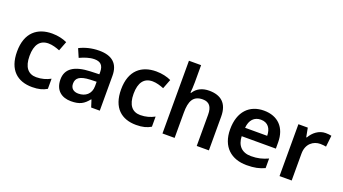

<svg xmlns="http://www.w3.org/2000/svg" viewBox="-59 -1318 3365 1885"><g transform="rotate(20 1623.0 -375.0)"><path d="M307 10C374 10 420 -3 460 -27V-133C418 -110 369 -95 312 -95C228 -95 180 -153 180 -269C180 -388 227 -448 315 -448C354 -448 397 -435 434 -420L472 -519C433 -538 376 -552 316 -552C164 -552 50 -468 50 -268C50 -76 154 10 307 10Z M808 -552C727 -552 656 -532 602 -504L640 -416C688 -438 740 -457 792 -457C851 -457 886 -431 886 -357V-334L795 -331C627 -325 544 -268 544 -157C544 -43 616 10 713 10C804 10 847 -16 894 -75H898L922 0H1012V-364C1012 -490 942 -552 808 -552ZM820 -254 886 -256V-210C886 -128 829 -85 756 -85C708 -85 674 -109 674 -160C674 -218 711 -249 820 -254Z M1394 10C1461 10 1507 -3 1547 -27V-133C1505 -110 1456 -95 1399 -95C1315 -95 1267 -153 1267 -269C1267 -388 1314 -448 1402 -448C1441 -448 1484 -435 1521 -420L1559 -519C1520 -538 1463 -552 1403 -552C1251 -552 1137 -468 1137 -268C1137 -76 1241 10 1394 10Z M1794 -581V-760H1667V0H1794V-264C1794 -383 1825 -450 1926 -450C1994 -450 2025 -408 2025 -327V0H2152V-353C2152 -492 2078 -552 1956 -552C1888 -552 1830 -527 1795 -471H1788C1791 -495 1794 -533 1794 -581Z M2528 -552C2378 -552 2277 -452 2277 -267C2277 -82 2389 10 2548 10C2629 10 2681 -2 2735 -27V-127C2677 -101 2627 -88 2559 -88C2463 -88 2410 -144 2407 -241H2764V-306C2764 -461 2674 -552 2528 -552ZM2530 -458C2605 -458 2640 -405 2641 -330H2410C2417 -413 2461 -458 2530 -458Z M3172 -552C3101 -552 3044 -505 3012 -448H3006L2988 -542H2890V0H3017V-281C3017 -386 3089 -434 3159 -434C3183 -434 3204 -431 3220 -428L3233 -546C3217 -550 3192 -552 3172 -552Z"/></g></svg>

Font: Noto Sans Georgian SemiBold
Style: Regular
Weight: 600
Designer: Monotype Design Team, Akaki Razmadze
Foundry: Google LLC
Version: Version 2.005